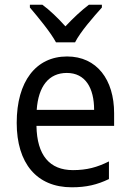

<svg xmlns="http://www.w3.org/2000/svg" viewBox="-20 -879 552 816"><path d="M218 -699H299C321 -743 377 -807 413 -847V-859H358C325 -834 293 -804 258 -767C227 -802 190 -837 160 -859H107V-847C141 -807 195 -742 218 -699ZM265 -639C133 -639 51 -533 51 -357C51 -185 136 -83 285 -83C347 -83 393 -94 443 -118V-193C393 -168 349 -156 290 -156C191 -156 137 -219 135 -344H465V-398C465 -540 392 -639 265 -639ZM264 -569C343 -569 380 -505 380 -412H136C143 -513 188 -569 264 -569Z"/></svg>

Font: Noto Sans Kannada UI SemiCondensed SemiBold
Style: Regular
Weight: 600
Width: 4
Designer: Jelle Bosma - Monotype Design Team
Foundry: Monotype Imaging Inc.
Version: Version 2.006